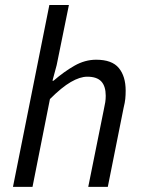

<svg xmlns="http://www.w3.org/2000/svg" viewBox="-20 -732 559 752"><path d="M30.8 0 173.3 -712.4H249.9L202 -477.1L185.5 -415.7H189.5Q230.9 -451.5 271.9 -474.8Q313 -498.1 356.7 -498.1Q418.7 -498.1 445.4 -465.6Q472.2 -433.1 472.2 -376.9Q472.2 -359.7 470.7 -344.8Q469.2 -329.9 464.2 -310L402.2 0H325.6L386.1 -300.1Q390.4 -319.8 392.3 -331.9Q394.1 -344 394.1 -356.8Q394.1 -394.2 376.8 -412.9Q359.5 -431.6 321.8 -431.6Q293.2 -431.6 257.4 -410.8Q221.6 -390.1 175.6 -344L107.3 0Z"/></svg>

Font: Source Sans 3
Style: Italic
Weight: 200
Italic angle: -11°
Designer: Paul D. Hunt
Foundry: Adobe
Version: Version 3.046;hotconv 1.0.118;makeotfexe 2.5.65603